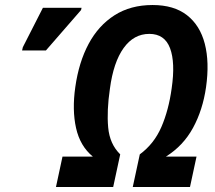

<svg xmlns="http://www.w3.org/2000/svg" viewBox="-20 -745 857 765"><path d="M203 0 229 -121H350Q299 -163 283 -235Q267 -307 280 -398Q294 -497 333 -570Q372 -643 436 -684Q500 -725 588 -725Q673 -725 725 -684.5Q777 -644 796 -570.5Q815 -497 801 -398Q788 -307 749 -235.5Q710 -164 641 -121H763L737 0H509L537 -130Q594 -172 623 -239Q652 -306 664 -393Q679 -496 657.5 -553Q636 -610 575 -610Q513 -610 472.5 -553.5Q432 -497 418 -392Q405 -304 411 -237.5Q417 -171 459 -130L431 0ZM68 -544 71 -557 151 -714H305L303 -705L163 -544Z"/></svg>

Font: Noto Sans Condensed
Style: Bold Italic
Weight: 700
Width: 3
Italic angle: -12°
Designer: Monotype Design Team
Foundry: Monotype Imaging Inc.
Version: Version 2.013; ttfautohint (v1.8.4.7-5d5b)